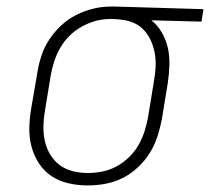

<svg xmlns="http://www.w3.org/2000/svg" viewBox="-20 -558 641 586"><path d="M248 8Q218 8 189.5 1.5Q161 -5 138 -20Q115 -35 99.5 -58.5Q84 -82 76.5 -109.5Q69 -137 69.5 -166.5Q70 -196 75 -226L94 -336Q98 -362 106.5 -388Q115 -414 130.5 -437.5Q146 -461 167 -480.5Q188 -500 213 -512.5Q238 -525 264.5 -531.5Q291 -538 318 -538Q322 -538 325.5 -538Q329 -538 333 -538L601 -530L595 -492L442 -496Q461 -481 474 -458.5Q487 -436 492.5 -411Q498 -386 497 -358.5Q496 -331 492 -304L474 -194Q469 -168 460.5 -141.5Q452 -115 437 -91Q422 -67 400.5 -47Q379 -27 354 -14.5Q329 -2 301.5 3Q274 8 248 8ZM248 -30Q270 -30 292.5 -34.5Q315 -39 335.5 -50Q356 -61 373.5 -78Q391 -95 402.5 -115Q414 -135 421 -157Q428 -179 432 -201L450 -311Q454 -333 455 -355Q456 -377 452 -397.5Q448 -418 439 -437Q430 -456 415.5 -470Q401 -484 381 -491Q361 -498 339 -499L326 -500Q324 -500 321 -500Q318 -500 315 -500Q293 -500 271.5 -494Q250 -488 230 -477Q210 -466 193 -449.5Q176 -433 164.5 -413Q153 -393 146 -372Q139 -351 135 -329L117 -219Q113 -196 112.5 -172.5Q112 -149 117 -127Q122 -105 133.5 -86Q145 -67 162.5 -54Q180 -41 202.5 -35.5Q225 -30 248 -30Z"/></svg>

Font: Iosevka Slab XLtExObl
Style: Regular
Weight: 200
Width: 7
Italic angle: -9°
Monospace: yes
Designer: Belleve Invis
Foundry: Belleve Invis
Version: Version 11.1.1; ttfautohint (v1.8.3)